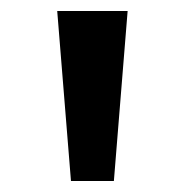

<svg xmlns="http://www.w3.org/2000/svg" viewBox="-20 -715 342 349"><path d="M84 -695H212L187 -386H109Z"/></svg>

Font: Coval
Style: Bold
Weight: 700
Foundry: Context Ltd
Version: Version 001.000